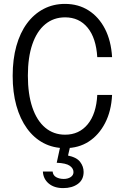

<svg xmlns="http://www.w3.org/2000/svg" viewBox="-20 -750 636 985"><path d="M314 10Q253 10 203.5 -16Q154 -42 118.5 -91Q83 -140 64 -208Q45 -276 45 -361Q45 -446 64 -514Q83 -582 118.5 -630Q154 -678 203.5 -704Q253 -730 313 -730Q382 -730 434.5 -696.5Q487 -663 518.5 -602Q550 -541 555 -457H479Q473 -555 429.5 -608Q386 -661 314 -661Q255 -661 212 -625.5Q169 -590 146 -523Q123 -456 123 -362Q123 -267 146 -199Q169 -131 212 -95Q255 -59 314 -59Q386 -59 430 -112.5Q474 -166 479 -263H555Q551 -180 519 -118.5Q487 -57 435 -23.5Q383 10 314 10ZM304 215Q258 215 230 191.5Q202 168 200 130H250Q252 150 268.5 159Q285 168 307 168Q328 168 342.5 158.5Q357 149 357 133Q357 114 338 100.5Q319 87 271 85L292 -12H343L329 48Q373 57 391 80.5Q409 104 409 132Q409 172 379.5 193.5Q350 215 304 215Z"/></svg>

Font: Instrument Sans SemiCondensed
Style: Regular
Weight: 400
Width: 4
Designer: Rodrigo Fuenzalida
Foundry: fragTYPE
Version: Version 1.000;gftools[0.9.28]